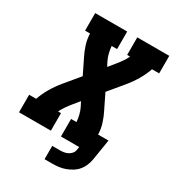

<svg xmlns="http://www.w3.org/2000/svg" viewBox="-212 -854 1030 1138"><g transform="rotate(30 303.5 -285.0)"><path d="M273 165V74H325Q338 74 351.5 72Q365 70 377.5 64Q390 58 399.5 47Q409 36 411 23L415 0H290V-120H327Q325 -144 319.5 -166.5Q314 -189 304 -210L288 -241L253 -198Q238 -180 224.5 -160.5Q211 -141 201 -120H221V0H3V-120H51Q65 -161 88 -200Q111 -239 140 -274L223 -374L175 -472Q158 -505 146.5 -541Q135 -577 134 -615H100V-735H319V-615H282Q284 -591 289.5 -568.5Q295 -546 305 -525L321 -494L356 -537Q371 -555 384.5 -574.5Q398 -594 408 -615H388V-735H607V-615H558Q544 -574 521 -535Q498 -496 469 -461L386 -361L434 -263Q451 -230 462.5 -194Q474 -158 475 -120H546L523 23Q519 45 510.5 65.5Q502 86 487 103.5Q472 121 452 133Q432 145 411 152.5Q390 160 368.5 162.5Q347 165 325 165Z"/></g></svg>

Font: Iosevka Curly Slab HvExObl
Style: Regular
Weight: 900
Width: 7
Italic angle: -9°
Monospace: yes
Designer: Belleve Invis
Foundry: Belleve Invis
Version: Version 11.1.0; ttfautohint (v1.8.3)